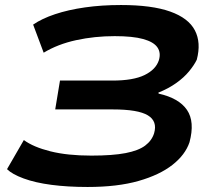

<svg xmlns="http://www.w3.org/2000/svg" viewBox="-20 -735 871 765"><path d="M329 10Q250 10 185 1.5Q120 -7 74 -24Q28 -41 8 -61L75 -177Q113 -149 181 -132Q249 -115 344 -115Q429 -115 480.5 -125Q532 -135 558.5 -155Q585 -175 594 -204Q608 -252 569 -275.5Q530 -299 430 -299H200L219 -414H428Q511 -414 556 -436Q601 -458 613 -495Q622 -525 607 -546.5Q592 -568 550.5 -579.5Q509 -591 437 -591Q357 -591 283.5 -575Q210 -559 154 -525L112 -637Q147 -661 199.5 -678.5Q252 -696 318.5 -705.5Q385 -715 462 -715Q585 -715 658 -689Q731 -663 756.5 -614Q782 -565 764 -497Q754 -476 733.5 -451Q713 -426 682 -404Q651 -382 611 -366L612 -362Q693 -344 725 -297Q757 -250 735 -168Q718 -118 667 -78Q616 -38 532 -14Q448 10 329 10Z"/></svg>

Font: Nunito Sans 7pt Expanded
Style: Bold Italic
Weight: 700
Width: 7
Italic angle: -9°
Designer: Vernon Adams
Foundry: Vernon Adams
Version: Version 3.101;gftools[0.9.27]